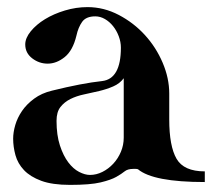

<svg xmlns="http://www.w3.org/2000/svg" viewBox="-20 -529 612 540"><path d="M456 -193Q456 -118 476.5 -82.5Q497 -47 556 -47V-17Q411 -17 368 -53Q365 -54 361.5 -54Q358 -54 355 -54Q339 -54 330.5 -47Q322 -40 307 -31.5Q292 -23 263 -16Q234 -9 177 -9Q127 -9 96 -20.5Q65 -32 47.5 -50.5Q30 -69 23.5 -92.5Q17 -116 17 -139Q17 -157 23 -177.5Q29 -198 42 -217Q55 -236 76 -251.5Q97 -267 126 -274Q211 -295 267 -301Q320 -307 320 -395Q320 -411 314 -427Q308 -443 298 -455.5Q288 -468 275 -475.5Q262 -483 248 -483Q222 -483 211 -467.5Q200 -452 195 -429Q185 -387 162 -368.5Q139 -350 114 -350Q90 -350 70.5 -365Q51 -380 51 -404Q51 -422 66.5 -441Q82 -460 106.5 -475Q131 -490 162.5 -499.5Q194 -509 226 -509Q272 -509 314 -487Q356 -465 387.5 -430.5Q419 -396 437.5 -352.5Q456 -309 456 -266ZM328 -309Q317 -294 298.5 -286Q280 -278 259 -273Q238 -268 216.5 -263.5Q195 -259 178 -250.5Q161 -242 150 -228Q139 -214 139 -189Q139 -149 148.5 -120Q158 -91 172 -72.5Q186 -54 202.5 -45.5Q219 -37 233 -37Q251 -37 268 -45.5Q285 -54 298.5 -68.5Q312 -83 320 -102Q328 -121 328 -142Z"/></svg>

Font: CatShop
Style: Regular
Weight: 400
Designer: Peter Wiegel
Foundry: Peter Wiegel
Version: Version 1.000 2009 initial release